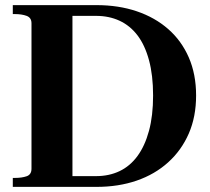

<svg xmlns="http://www.w3.org/2000/svg" viewBox="-20 -730 822 750"><path d="M30 -675V-710H357Q443 -710 514 -686Q585 -662 637 -616.5Q689 -571 717.5 -505.5Q746 -440 746 -357Q746 -274 717.5 -208.5Q689 -143 637 -96Q585 -49 514 -24.5Q443 0 357 0H30V-35H38Q65 -35 84 -41.5Q103 -48 103 -71V-639Q103 -661 84 -668Q65 -675 38 -675ZM355 -668H263V-42H355Q406 -42 447 -61.5Q488 -81 517 -120.5Q546 -160 562 -219Q578 -278 578 -357Q578 -436 562 -495Q546 -554 517 -592Q488 -630 447 -649Q406 -668 355 -668Z"/></svg>

Font: Roboto Serif 144pt SemiBold
Style: Regular
Weight: 600
Version: Version 1.008